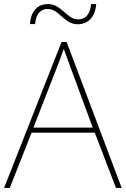

<svg xmlns="http://www.w3.org/2000/svg" viewBox="-20 -973 617 942"><path d="M127 -855H152C158 -915 187 -929 214 -929C272 -929 293 -854 361 -854C411 -854 447 -888 452 -953H427C421 -892 391 -878 362 -878C308 -878 282 -953 216 -953C165 -953 132 -921 127 -855ZM549 -51H577L307 -767H282L0 -51H28L135 -322H445ZM325 -645 435 -347H144L260 -644C270 -671 283 -703 293 -733C306 -696 317 -668 325 -645Z"/></svg>

Font: Noto Sans Tamil UI Thin
Style: Regular
Weight: 100
Designer: Jelle Bosma - Monotype Design Team
Foundry: Monotype Imaging Inc.
Version: Version 2.004